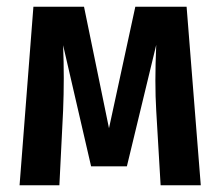

<svg xmlns="http://www.w3.org/2000/svg" viewBox="-20 -549 653 569"><path d="M533 -529 575 0H456L443 -221Q438 -302 443 -416L356 -56H250L167 -415Q171 -317 167 -221L156 0H38L79 -529H229L303 -169L381 -529Z"/></svg>

Font: Fira Sans Condensed Medium
Style: Regular
Weight: 500
Width: 3
Designer: Carrois Corporate & Edenspiekermann AG
Foundry: Carrois Corporate GbR & Edenspiekermann AG
Version: Version 4.203;PS 004.203;hotconv 1.0.88;makeotf.lib2.5.64775